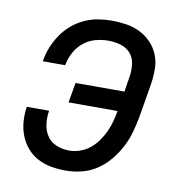

<svg xmlns="http://www.w3.org/2000/svg" viewBox="-66 -591 632 661"><g transform="rotate(10 250.0 -260.0)"><path d="M205 8Q179 8 154 3.5Q129 -1 107.5 -12.5Q86 -24 70 -42.5Q54 -61 45 -84Q36 -107 34 -133Q32 -159 36 -185H114Q110 -161 113 -138Q116 -115 128 -97Q140 -79 161 -70.5Q182 -62 206 -62Q224 -62 243 -68.5Q262 -75 277.5 -87.5Q293 -100 305 -117Q317 -134 325 -151.5Q333 -169 338 -187.5Q343 -206 346 -225H175L187 -295H358L367 -351Q370 -373 367 -394.5Q364 -416 350.5 -431Q337 -446 316 -452Q295 -458 273 -458Q251 -458 228.5 -452Q206 -446 187.5 -431Q169 -416 157.5 -395Q146 -374 142 -352L141 -349H63L64 -354Q68 -378 77.5 -401Q87 -424 101.5 -445Q116 -466 135.5 -482.5Q155 -499 178 -509.5Q201 -520 225 -524Q249 -528 273 -528Q299 -528 324.5 -524Q350 -520 372 -509Q394 -498 411 -480.5Q428 -463 437.5 -440Q447 -417 447.5 -391.5Q448 -366 444 -339L424 -219Q419 -192 411.5 -164.5Q404 -137 390.5 -111Q377 -85 358 -62Q339 -39 314.5 -22.5Q290 -6 261.5 1Q233 8 205 8Z"/></g></svg>

Font: Iosevka Curly
Style: Italic
Weight: 400
Italic angle: -9°
Monospace: yes
Designer: Belleve Invis
Foundry: Belleve Invis
Version: Version 22.1.2; ttfautohint (v1.8.4)